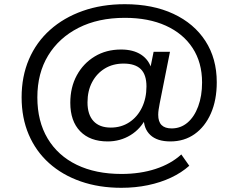

<svg xmlns="http://www.w3.org/2000/svg" viewBox="-20 -734 1116 915"><path d="M558 161Q452 161 364.5 130.5Q277 100 214 43.5Q151 -13 117 -92.5Q83 -172 83 -270Q83 -370 118 -451.5Q153 -533 218.5 -591.5Q284 -650 374.5 -682Q465 -714 575 -714Q708 -714 806.5 -668Q905 -622 959 -538.5Q1013 -455 1013 -342Q1013 -257 985 -193.5Q957 -130 907.5 -95Q858 -60 792 -60Q729 -60 696.5 -90.5Q664 -121 665 -174L678 -175Q651 -120 602 -90Q553 -60 493 -60Q409 -60 362 -108.5Q315 -157 315 -244Q315 -318 346 -375Q377 -432 431.5 -465Q486 -498 557 -498Q615 -498 652.5 -473.5Q690 -449 703 -403H695L712 -487H790L741 -241Q738 -225 736 -212Q734 -199 734 -187Q734 -154 750 -138Q766 -122 798 -122Q841 -122 873.5 -149.5Q906 -177 924.5 -227Q943 -277 943 -341Q943 -436 898 -505Q853 -574 770.5 -611.5Q688 -649 575 -649Q448 -649 354.5 -601.5Q261 -554 209.5 -469.5Q158 -385 158 -270Q158 -156 207 -74Q256 8 346 51.5Q436 95 559 95Q648 95 721.5 71Q795 47 844 2L882 56Q845 89 795 112.5Q745 136 685 148.5Q625 161 558 161ZM508 -126Q558 -126 596.5 -151.5Q635 -177 656.5 -221.5Q678 -266 678 -322Q678 -378 651 -404.5Q624 -431 569 -431Q518 -431 479.5 -407.5Q441 -384 419 -342.5Q397 -301 397 -246Q397 -188 425.5 -157Q454 -126 508 -126Z"/></svg>

Font: Nunito Sans 10pt SemiExpanded Medium
Style: Italic
Weight: 500
Width: 6
Italic angle: -9°
Designer: Vernon Adams
Foundry: Vernon Adams
Version: Version 3.101;gftools[0.9.27]